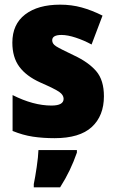

<svg xmlns="http://www.w3.org/2000/svg" viewBox="-20 -583 498 824"><path d="M298 -345Q237 -374 220.5 -384.5Q204 -395 204 -410Q204 -433 244 -433Q270 -433 305 -421.5Q340 -410 373 -392L420 -516Q374 -539 330.5 -551Q287 -563 238 -563Q143 -563 88 -521Q33 -479 33 -400Q33 -337 63 -296.5Q93 -256 153 -229Q217 -201 235 -188Q253 -175 253 -159Q253 -130 201 -130Q123 -130 34 -175V-21Q78 -3 121 3.5Q164 10 214 10Q322 10 374 -38Q426 -86 426 -170Q426 -239 393 -277.5Q360 -316 298 -345ZM145 61Q144 90 137.5 134Q131 178 125 207V221H238Q262 183 279 147.5Q296 112 310 72V61Z"/></svg>

Font: Noto Sans UI SemiCondensed Black
Style: Regular
Weight: 900
Width: 4
Designer: Monotype Design Team
Foundry: Monotype Imaging Inc.
Version: 1.001